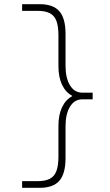

<svg xmlns="http://www.w3.org/2000/svg" viewBox="-20 -790 529 920"><path d="M170 110H86V78H161Q197 78 219 66.5Q241 55 250.5 29Q260 3 260 -40V-187Q260 -240 277.5 -276.5Q295 -313 326 -329V-331Q295 -347 277.5 -383.5Q260 -420 260 -473V-620Q260 -664 250.5 -689.5Q241 -715 219 -726.5Q197 -738 161 -738H86V-770H170Q235 -770 264.5 -736Q294 -702 294 -628V-475Q294 -416 315.5 -381Q337 -346 374 -346H424V-314H374Q337 -314 315.5 -279Q294 -244 294 -185V-32Q294 42 264.5 76Q235 110 170 110Z"/></svg>

Font: M PLUS 1 Thin ExtraLight
Style: Regular
Weight: 250
Version: Version 1.001